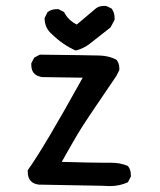

<svg xmlns="http://www.w3.org/2000/svg" viewBox="-20 -633 540 650"><path d="M352 -3 329 -4 111 -8Q74 -13 74 -51V-57Q127 -130 260 -370L123 -372Q86 -377 86 -413V-419L96 -438L115 -448Q286 -446 317.5 -445Q349 -444 374 -431Q384 -419 384 -402V-396L374 -376Q266 -218 245.5 -183.5Q225 -149 189 -85Q293 -82 336 -82H358Q388 -82 413 -71Q423 -59 423 -41V-35L413 -16Q385 -3 352 -3ZM236 -462Q193 -481 156 -517Q131 -538 131 -572L141 -592Q154 -602 172 -602H178L197 -592Q211 -564 240 -550L304 -604Q315 -613 332 -613H339L358 -604Q368 -590 368 -572V-566L354 -540L284 -485Q262 -468 236 -462Z"/></svg>

Font: Xiaolai SC
Style: Regular
Weight: 400
Designer: Nozomi Seto 瀬戸のぞみ
Version: Version 3.11;December 4, 2020;FontCreator 13.0.0.2613 64-bit